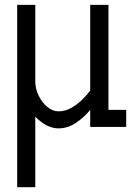

<svg xmlns="http://www.w3.org/2000/svg" viewBox="-20 -527 560 797"><path d="M222.2 5.9Q197.3 5.9 172.6 -7.3Q147.9 -20.5 126.5 -42.5V250H51.3V-506.8H126.5V-189Q126.5 -158.7 140.4 -130.1Q154.3 -101.6 176.3 -83.3Q198.2 -64.9 222.2 -64.9Q250.5 -64.9 275.4 -78.9Q300.3 -92.8 320.6 -112.8Q340.8 -132.8 354.5 -150.9V-506.8H430.2V-70.8H503.9V0H354.5V-70.8Q328.1 -39.1 294.7 -16.6Q261.2 5.9 222.2 5.9Z"/></svg>

Font: Kay Pho Du Medium
Style: Regular
Weight: 500
Designer: Victor Gaultney, Khu Oo Reh
Foundry: SIL International
Version: Version 3.000